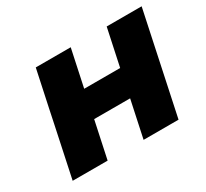

<svg xmlns="http://www.w3.org/2000/svg" viewBox="-107 -661 885 823"><g transform="rotate(-30 335.0 -250.0)"><path d="M40 0H213L252 -183H430L391 0H564L670 -500H497L458 -317H280L319 -500H146L107 -317L93 -250Z"/></g></svg>

Font: LT Wave Black
Style: Italic
Weight: 900
Designer: Daniel Lyons
Version: Version 2.5 (Glyphs App)